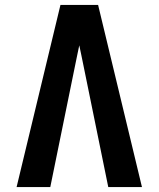

<svg xmlns="http://www.w3.org/2000/svg" viewBox="-20 -755 640 775"><path d="M47 0 224 -735H376L553 0H417L317 -490Q313 -511 308.5 -531.5Q304 -552 300 -572Q296 -552 291.5 -531.5Q287 -511 283 -490L183 0Z"/></svg>

Font: Iosevka Extrabold Extended
Style: Regular
Weight: 800
Width: 7
Monospace: yes
Designer: Belleve Invis
Foundry: Belleve Invis
Version: Version 32.5.0; ttfautohint (v1.8.4)